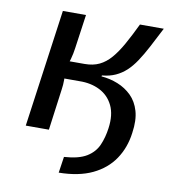

<svg xmlns="http://www.w3.org/2000/svg" viewBox="-76 -554 698 785"><g transform="rotate(10 273.0 -161.0)"><path d="M220 166 230 99Q291 95 323.5 75Q356 55 370 22.5Q384 -10 389 -48Q397 -105 378.5 -143Q360 -181 323 -199.5Q286 -218 239 -217L247 -290Q282 -290 308 -302.5Q334 -315 355.5 -340Q377 -365 397.5 -401.5Q418 -438 442 -488H541Q518 -443 499 -407Q480 -371 462 -344Q444 -317 424.5 -299Q405 -281 381 -270Q357 -259 325 -256L324 -252Q360 -249 392.5 -236Q425 -223 449.5 -199Q474 -175 485 -137.5Q496 -100 488 -46Q480 16 448 63.5Q416 111 359.5 138Q303 165 220 166ZM54 0 122 -488H218L198 -347Q195 -324 188.5 -300.5Q182 -277 173 -256Q176 -234 176 -212Q176 -190 173 -171L150 0ZM154 -217 164 -290H281L271 -217Z"/></g></svg>

Font: Exo 2 Medium
Style: Italic
Weight: 500
Italic angle: -8°
Designer: Natanael Gama
Foundry: Natanael Gama
Version: Version 2.010